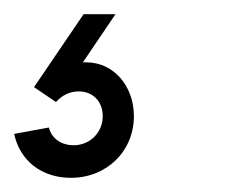

<svg xmlns="http://www.w3.org/2000/svg" viewBox="-47 -40 333 271"><path d="M53 211C104 211 142 173 142 124C142 81 113 48 75 48H70L116 -20H71L1 83L32 104C41 94 52 89 64 89C84 89 98 103 98 124C98 147 80 165 57 165C40 165 26 156 22 140L-27 149C-19 187 12 211 53 211Z"/></svg>

Font: Uncut Sans Book Italic
Style: Regular
Weight: 350
Italic angle: -11°
Designer: Kasper Nordkvist
Foundry: UNCUT.wtf
Version: Version 1.304;Glyphs 3.2 (3246)